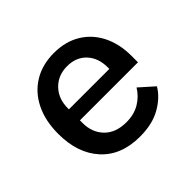

<svg xmlns="http://www.w3.org/2000/svg" viewBox="-131 -689 863 863"><g transform="rotate(-45 300.0 -258.0)"><path d="M311 12Q192 12 125.8 -60.8Q59.5 -133.5 59.5 -256.5Q59.5 -340 89.8 -401Q120 -462 174.8 -495Q229.5 -528 302.5 -528Q375.5 -528 429 -495.8Q482.5 -463.5 511.5 -405.8Q540.5 -348 540.5 -271.5V-231H171.5V-213.5Q171.5 -153.5 209 -115.2Q246.5 -77 313.5 -77Q362.5 -77 398.2 -98.2Q434 -119.5 456 -155.5L524.5 -94.5Q498 -49.5 444.2 -18.8Q390.5 12 311 12ZM303 -444Q245 -444 208.2 -406Q171.5 -368 171.5 -308.5V-301H428.5V-311Q428.5 -371 394.2 -407.5Q360 -444 303 -444Z"/></g></svg>

Font: Lilex Medium
Style: Regular
Weight: 500
Designer: Mike Abbink, Paul van der Laan, Pieter van Rosmalen, Mikhael Khrustik
Foundry: Mikhael Khrustik
Version: Version 1.100